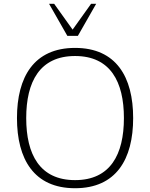

<svg xmlns="http://www.w3.org/2000/svg" viewBox="-20 -987 794 1018"><path d="M378 -690C565 -690 637 -554 637 -361C637 -168 565 -32 378 -32C191 -32 119 -168 119 -361C119 -554 191 -690 378 -690ZM686 -361C686 -579 596 -733 378 -733C160 -733 70 -579 70 -361C70 -143 160 11 378 11C596 11 686 -143 686 -361ZM393 -797 490 -967H463L365 -830L267 -967H240L337 -797Z"/></svg>

Font: Perun ExtraLight
Style: Regular
Weight: 200
Foundry: Copyright (c) Stefan Peev, Context Ltd, 2016
Version: Version 1.089